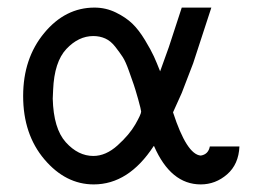

<svg xmlns="http://www.w3.org/2000/svg" viewBox="-20 -475 673 506"><path d="M41 -222Q41 -321 96.5 -388Q152 -455 229 -455Q259 -455 285.5 -442Q312 -429 329 -412.5Q346 -396 362 -369.5Q378 -343 385.5 -326.5Q393 -310 402 -287L425 -351L459 -455H537L489 -308L459 -230L436 -179Q472 -68 509 -65Q529 -68 533 -89H611Q609 -42 578.5 -15.5Q548 11 509 11Q430 11 386 -90H385Q319 11 227 11Q153 11 97 -55Q41 -121 41 -222ZM119 -215Q121 -136 153.5 -100Q186 -64 226 -64Q259 -64 290 -92Q321 -120 336.5 -147Q352 -174 352 -181Q352 -185 344 -214Q336 -242 332.5 -252Q329 -262 320 -287.5Q311 -313 303.5 -324.5Q296 -336 284 -351.5Q272 -367 257.5 -373.5Q243 -380 226 -380Q187 -380 155 -346Q123 -312 120 -238Z"/></svg>

Font: CMU Sans Serif
Style: Medium
Weight: 500
Version: Version 0.7.0